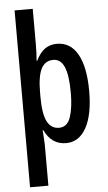

<svg xmlns="http://www.w3.org/2000/svg" viewBox="-64 -801 608 1081"><g transform="rotate(-5 239.5 -260.0)"><path d="M439.9 -270.5Q439.9 -137.2 399.2 -63.7Q358.4 9.8 285.2 9.8Q203.1 9.8 163.6 -73.7H159.7Q161.1 -48.3 162.8 -27.6Q164.6 -6.8 164.6 8.3V239.7H61V-759.8H163.6V-558.6Q163.6 -535.2 162.6 -512.2Q161.6 -489.3 159.7 -466.3H163.1Q186 -512.7 214.6 -532.2Q243.2 -551.8 281.2 -551.8Q358.4 -551.8 399.2 -479Q439.9 -406.2 439.9 -270.5ZM335.9 -269.5Q335.9 -369.1 315.7 -416.3Q295.4 -463.4 252.9 -463.4Q207 -463.4 185.3 -420.9Q163.6 -378.4 163.6 -286.6V-260.3Q163.6 -166.5 185.8 -123Q208 -79.6 253.4 -79.6Q299.8 -79.6 317.9 -132.8Q335.9 -186 335.9 -269.5Z"/></g></svg>

Font: Open Sans Condensed SemiBold
Style: Regular
Weight: 600
Width: 3
Designer: Monotype Design Team
Foundry: Monotype Imaging Inc.
Version: Version 3.000; ttfautohint (v1.8.4)